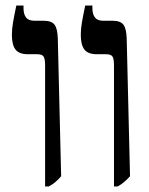

<svg xmlns="http://www.w3.org/2000/svg" viewBox="-20 -667 537 694"><path d="M392 7V-431Q392 -453 387 -462Q382 -471 363 -471H330Q298 -471 285 -488Q272 -505 272 -541Q272 -562 276 -585.5Q280 -609 288 -647H314V-637Q314 -616 323 -604Q332 -592 353 -592H387Q415 -592 426 -578Q437 -564 438 -526L450 -30Q428 -5 405 7ZM143 7V-431Q143 -453 138 -462Q133 -471 114 -471H81Q49 -471 36 -488Q23 -505 23 -541Q23 -562 27 -585.5Q31 -609 39 -647H65V-637Q65 -616 74 -604Q83 -592 105 -592H138Q166 -592 177 -578Q188 -564 189 -526L201 -30Q180 -5 156 7Z"/></svg>

Font: Noto Serif Hebrew Condensed SemiBold
Style: Regular
Weight: 600
Width: 3
Designer: Monotype Design Team
Foundry: Monotype Imaging Inc.
Version: Version 2.004; ttfautohint (v1.8.4.7-5d5b)